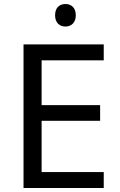

<svg xmlns="http://www.w3.org/2000/svg" viewBox="-20 -935 596 955"><path d="M306 -915C277 -915 254 -898 254 -859C254 -821 277 -803 306 -803C333 -803 357 -821 357 -859C357 -898 333 -915 306 -915ZM496 0V-79H187V-334H478V-412H187V-635H496V-714H97V0Z"/></svg>

Font: Noto Sans Psalter Pahlavi
Style: Regular
Weight: 400
Designer: Monotype Design Team
Foundry: Monotype Imaging Inc.
Version: Version 2.002